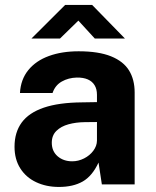

<svg xmlns="http://www.w3.org/2000/svg" viewBox="-20 -730 616 760"><path d="M37.5 -149.2Q37.5 -206.2 65.9 -245Q94.4 -283.8 153.5 -303.9Q212.6 -324 304 -324.8L363.8 -325.8V-354.8Q363.8 -377.4 354.4 -392.7Q345.1 -408 327.4 -415.7Q309.6 -423.4 284 -423Q250.9 -422.2 224.6 -407.3Q198.2 -392.4 188 -361.8H59Q61.9 -415.5 92.2 -452.7Q122.6 -489.9 173.8 -508.4Q224.9 -527 291.2 -527Q370.2 -527 419.5 -507.1Q468.8 -487.1 490.9 -450.9Q513 -414.8 513 -364V0H383.2L370 -86.5Q345.2 -33.2 307.4 -11.6Q269.6 10 213.2 10Q163.1 10 123.2 -8.8Q83.2 -27.5 60.4 -63.4Q37.5 -99.4 37.5 -149.2ZM363.8 -173V-247L315.5 -246.5Q280.6 -246.1 251.1 -238Q221.6 -229.9 203.3 -212Q185 -194.1 185 -165Q185 -131.4 208.1 -111.4Q231.2 -91.5 265.8 -91.5Q290.2 -91.5 312.9 -103Q335.5 -114.5 349.4 -133.3Q363.4 -152.1 363.8 -173ZM290.2 -648.4 217.5 -577.5H104.5L237.8 -710.4H344.8L474.5 -577.5H355.2Z"/></svg>

Font: Public Sans VF
Style: Regular
Weight: 400
Designer: Pablo Impallari, Rodrigo Fuenzalida (Modified by Dan O. Williams and USWDS)
Version: Version 1.003